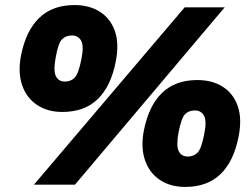

<svg xmlns="http://www.w3.org/2000/svg" viewBox="-20 -729 991 758"><path d="M114 0 709 -700H867L276 0ZM226 -287Q168 -287 126.5 -314.5Q85 -342 67.5 -392.5Q50 -443 63 -510Q82 -607 134.5 -658Q187 -709 274 -709Q333 -709 374.5 -682.5Q416 -656 433.5 -606.5Q451 -557 437 -486Q418 -388 365.5 -337.5Q313 -287 226 -287ZM236 -407Q260 -407 275 -422.5Q290 -438 301 -494Q312 -547 300.5 -568Q289 -589 264 -589Q240 -589 225 -574Q210 -559 200 -503Q190 -450 200.5 -428.5Q211 -407 236 -407ZM711 9Q653 9 611.5 -18.5Q570 -46 552.5 -96.5Q535 -147 548 -214Q567 -311 619.5 -362Q672 -413 759 -413Q818 -413 859.5 -386.5Q901 -360 918.5 -310.5Q936 -261 922 -190Q903 -92 850.5 -41.5Q798 9 711 9ZM721 -111Q745 -111 760 -126.5Q775 -142 786 -198Q797 -251 785.5 -272Q774 -293 749 -293Q725 -293 710.5 -278Q696 -263 685 -207Q675 -154 685.5 -132.5Q696 -111 721 -111Z"/></svg>

Font: REM Black
Style: Italic
Weight: 900
Italic angle: -11°
Designer: Octavio Pardo
Foundry: Ashler Design
Version: Version 1.005;gftools[0.9.28]